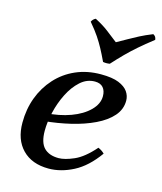

<svg xmlns="http://www.w3.org/2000/svg" viewBox="-108 -782 740 877"><g transform="rotate(15 261.5 -343.5)"><path d="M236 -43Q265 -43 308.5 -62Q352 -81 400 -136Q409 -132 416 -127.5Q423 -123 430 -116Q380 -46 321 -15.5Q262 15 204 15Q125 15 80 -31Q35 -77 35 -157Q35 -221 55.5 -276Q76 -331 114.5 -373.5Q153 -416 206.5 -439.5Q260 -463 325 -463Q379 -463 409.5 -450.5Q440 -438 453.5 -418.5Q467 -399 467 -376Q467 -335 439 -303Q411 -271 362 -247.5Q313 -224 252 -209.5Q191 -195 126 -189L123 -226Q190 -230 243 -249.5Q296 -269 327.5 -300.5Q359 -332 359 -368Q359 -394 346 -409Q333 -424 307 -424Q269 -424 238.5 -396.5Q208 -369 186.5 -326Q165 -283 154 -235.5Q143 -188 143 -148Q143 -92 167 -67.5Q191 -43 236 -43ZM508 -702Q515 -698 518.5 -693Q522 -688 523 -679Q483 -648 455 -623.5Q427 -599 403 -575Q379 -551 351 -520Q334 -517 319 -520Q303 -554 290 -578Q277 -602 261 -626Q245 -650 217 -683Q223 -696 236 -702Q276 -681 299 -663Q322 -645 352 -622Q379 -637 401 -649.5Q423 -662 448 -675Q473 -688 508 -702Z"/></g></svg>

Font: Poltawski Nowy Medium
Style: Italic
Weight: 500
Italic angle: -12°
Version: Version 1.001;gftools[0.9.25]